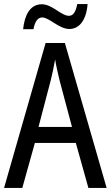

<svg xmlns="http://www.w3.org/2000/svg" viewBox="-20 -927 547 947"><path d="M94 -783H145C152 -820 166 -841 188 -841C223 -841 271 -784 322 -784C372 -784 406 -829 412 -907H361C354 -871 343 -849 320 -849C282 -849 238 -906 186 -906C127 -906 101 -850 94 -783ZM416 0H506L300 -715H205L0 0H90L152 -222H354ZM274 -530 335 -301H170L230 -530C238 -562 246 -600 252 -634C256 -605 267 -560 274 -530Z"/></svg>

Font: Noto Sans Kannada Condensed
Style: Regular
Weight: 400
Width: 3
Designer: Jelle Bosma - Monotype Design Team
Foundry: Monotype Imaging Inc.
Version: Version 2.005